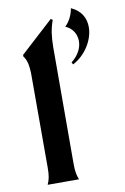

<svg xmlns="http://www.w3.org/2000/svg" viewBox="-93 -892 617 947"><g transform="rotate(-10 216.0 -419.0)"><path d="M67 0H224C215 -22 211 -43 211 -80L212 -666C213 -717 217 -753 233 -797L224 -803L59 -652V-644C75 -623 80 -599 82 -559V-84C82 -44 78 -24 67 0ZM288 -574 294 -563C359 -597 402 -668 402 -731C402 -776 381 -816 331 -838C327 -809 311 -774 288 -753C325 -737 342 -705 342 -671C342 -638 324 -602 288 -574Z"/></g></svg>

Font: Sinistre
Style: Bold
Weight: 700
Designer: Jules Durand
Foundry: Collletttivo
Version: Version 69.420;Glyphs 3.2 (3217)